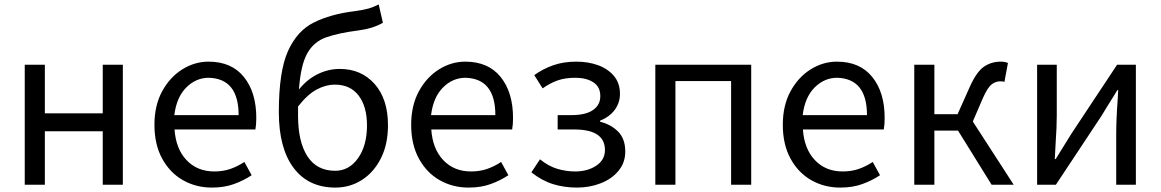

<svg xmlns="http://www.w3.org/2000/svg" viewBox="-20 -836 5253 869"><path d="M92 0V-543H183V-323H445V-543H536V0H445V-242H183V0Z M939 13Q867 13 808 -20.5Q749 -54 714 -118Q679 -182 679 -271Q679 -359 714 -423Q749 -487 805 -522Q861 -557 924 -557Q1028 -557 1084 -487.5Q1140 -418 1140 -302Q1140 -272 1136 -250H770Q776 -162 824.5 -111Q873 -60 950 -60Q990 -60 1023 -71.5Q1056 -83 1086 -103L1119 -43Q1083 -19 1039 -3Q995 13 939 13ZM769 -315H1060Q1060 -480 925 -484Q867 -484 823 -440Q779 -396 769 -315Z M1497 -63Q1560 -63 1600.5 -120Q1641 -177 1641 -269Q1641 -353 1603.5 -403Q1566 -453 1495 -453Q1455 -453 1413.5 -431Q1372 -409 1329 -354Q1329 -333 1329 -312Q1329 -194 1371.5 -128.5Q1414 -63 1497 -63ZM1694 -816 1713 -733Q1669 -707 1601 -698Q1514 -687 1457.5 -667.5Q1401 -648 1371 -595Q1341 -542 1333 -431Q1370 -477 1418 -500.5Q1466 -524 1518 -524Q1615 -524 1675.5 -456Q1736 -388 1736 -269Q1736 -183 1704 -119.5Q1672 -56 1618 -21.5Q1564 13 1498 13Q1376 13 1309 -76Q1242 -165 1242 -329Q1242 -513 1283.5 -605Q1325 -697 1401 -734.5Q1477 -772 1582 -785Q1626 -791 1648.5 -797.5Q1671 -804 1694 -816Z M2101 13Q2029 13 1970 -20.5Q1911 -54 1876 -118Q1841 -182 1841 -271Q1841 -359 1876 -423Q1911 -487 1967 -522Q2023 -557 2086 -557Q2190 -557 2246 -487.5Q2302 -418 2302 -302Q2302 -272 2298 -250H1932Q1938 -162 1986.5 -111Q2035 -60 2112 -60Q2152 -60 2185 -71.5Q2218 -83 2248 -103L2281 -43Q2245 -19 2201 -3Q2157 13 2101 13ZM1931 -315H2222Q2222 -480 2087 -484Q2029 -484 1985 -440Q1941 -396 1931 -315Z M2591 13Q2534 13 2483.5 -2.5Q2433 -18 2385 -56L2424 -115Q2462 -84 2502 -72Q2542 -60 2583 -60Q2639 -60 2678.5 -86Q2718 -112 2718 -157Q2718 -250 2579 -250H2504V-315H2566Q2631 -315 2664 -338Q2697 -361 2697 -401Q2697 -443 2665.5 -463.5Q2634 -484 2584 -484Q2537 -484 2502.5 -471.5Q2468 -459 2436 -436L2398 -496Q2437 -524 2483.5 -540.5Q2530 -557 2589 -557Q2642 -557 2686.5 -541Q2731 -525 2758.5 -492.5Q2786 -460 2786 -411Q2786 -371 2762.5 -339Q2739 -307 2696 -290V-285Q2745 -273 2777.5 -240.5Q2810 -208 2810 -150Q2810 -100 2779.5 -63Q2749 -26 2699 -6.5Q2649 13 2591 13Z M2946 0V-543H3380V0H3289V-469H3037V0Z M3783 13Q3711 13 3652 -20.5Q3593 -54 3558 -118Q3523 -182 3523 -271Q3523 -359 3558 -423Q3593 -487 3649 -522Q3705 -557 3768 -557Q3872 -557 3928 -487.5Q3984 -418 3984 -302Q3984 -272 3980 -250H3614Q3620 -162 3668.5 -111Q3717 -60 3794 -60Q3834 -60 3867 -71.5Q3900 -83 3930 -103L3963 -43Q3927 -19 3883 -3Q3839 13 3783 13ZM3613 -315H3904Q3904 -480 3769 -484Q3711 -484 3667 -440Q3623 -396 3613 -315Z M4383 -286 4568 0H4468L4316 -245H4209V0H4118V-543H4209V-319H4314L4368 -440Q4399 -510 4432.5 -533.5Q4466 -557 4510 -557Q4528 -557 4542 -551L4526 -465Q4522 -467 4518 -467.5Q4514 -468 4508 -468Q4486 -468 4468 -454Q4450 -440 4429 -393Z M4674 0V-543H4763V-316Q4763 -261 4758 -191Q4756 -154 4754 -116H4758Q4774 -142 4794 -174Q4814 -206 4830 -232L5036 -543H5121V0H5032V-227Q5032 -297 5039 -390Q5040 -409 5041 -428H5037Q5031 -419 5025 -408Q4992 -356 4965 -311L4759 0Z"/></svg>

Font: Noto Sans CJK KR Regular (TTF)
Style: Regular
Weight: 400
Designer: Ryoko NISHIZUKA 西塚涼子 (kana & ideographs); Paul D. Hunt (Latin, Greek & Cyrillic); Wenlong ZHANG 张文龙 (bopomofo); Sandoll 
Foundry: Adobe Systems Incorporated
Version: Version 1.004;PS 1.004;hotconv 1.0.82;makeotf.lib2.5.63406